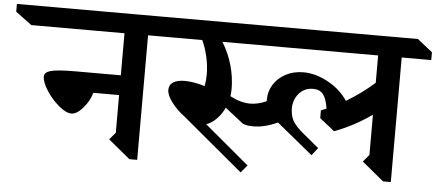

<svg xmlns="http://www.w3.org/2000/svg" viewBox="-170 -906 2401 1055"><g transform="rotate(5 1030.5 -378.5)"><path d="M616 -677V10H573L453 -89L486 -128V-336H344Q331 -290 297 -251Q263 -212 234 -212Q204 -212 163.5 -246Q123 -280 94 -325.5Q65 -371 65 -402Q65 -426 102.5 -435.5Q140 -445 237 -445H486V-677H-28L-117 -743V-786H696L779 -720V-677Z M2015 -677V10H1972L1852 -89L1885 -128V-350Q1789 -282 1680 -241L1598 -306V-349L1628 -361Q1620 -415 1601 -439Q1582 -463 1546 -463Q1497 -463 1467.5 -428Q1438 -393 1438 -347Q1438 -308 1453.5 -279Q1469 -250 1514 -213L1601 -141L1568 -99L1369 -262Q1298 -229 1235 -229Q1200 -229 1178 -238L1076 -318Q1059 -281 1032.5 -254.5Q1006 -228 977 -218L1223 -12L1188 29L854 -250Q812 -281 782.5 -320Q753 -359 753 -388Q753 -416 775.5 -430.5Q798 -445 838 -445Q889 -445 950 -426Q956 -457 956 -491Q956 -539 944.5 -589Q933 -639 915 -677H663L574 -743V-786H2095L2178 -720V-677ZM1885 -526V-677H1026Q1063 -617 1081 -552Q1099 -487 1099 -424Q1099 -402 1096 -383Q1156 -352 1207 -352Q1250 -352 1297 -373V-383Q1297 -428 1321 -466Q1345 -504 1388 -526.5Q1431 -549 1485 -549Q1552 -549 1621.5 -511Q1691 -473 1730 -413Q1813 -462 1885 -526Z"/></g></svg>

Font: InknutAntiqua
Style: Medium
Weight: 500
Designer: Claus Eggers Srensen
Foundry: Claus Eggers Srensen
Version: Version 1.000; ttfautohint (v1.2) -l 7 -r 28 -G 50 -x 13 -D 